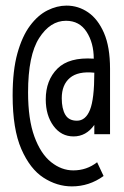

<svg xmlns="http://www.w3.org/2000/svg" viewBox="-20 -653 440 684"><path d="M236 11Q183 11 135 -20Q87 -51 56 -122Q25 -193 25 -313Q25 -402 42 -463Q59 -524 87 -561.5Q115 -599 149 -616Q183 -633 217 -633Q259 -633 294 -609Q329 -585 350.5 -535.5Q372 -486 372 -408V-175H316V-208Q287 -167 242 -167Q198 -167 170.5 -204.5Q143 -242 143 -299Q143 -367 184.5 -408.5Q226 -450 314 -444Q314 -500 288.5 -539.5Q263 -579 215 -579Q159 -579 119.5 -517.5Q80 -456 80 -324Q80 -228 102.5 -166.5Q125 -105 162 -75.5Q199 -46 241 -46Q289 -46 326 -75L349 -26Q298 11 236 11ZM254 -223Q285 -223 300.5 -261.5Q316 -300 316 -394Q258 -400 229 -375.5Q200 -351 200 -303Q200 -266 212.5 -244.5Q225 -223 254 -223Z"/></svg>

Font: Inconsolata Condensed
Style: Regular
Weight: 400
Width: 3
Monospace: yes
Designer: Raph Levien, Cyreal, Brenton Simpson
Foundry: Raph Levien, Cyreal, Google
Version: Version 3.000; ttfautohint (v1.8.2.53-6de2)